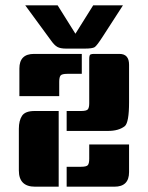

<svg xmlns="http://www.w3.org/2000/svg" viewBox="-20 -703 558 723"><path d="M333 -500H430Q466 -500 466 -459V-318Q466 -242 450 -228Q427 -210 387 -210H231V-285H285Q306 -285 311 -291.5Q316 -298 316 -314V-481Q316 -496 321 -498Q326 -500 333 -500ZM201 0H112Q51 0 51 -61V-218Q51 -249 63 -267Q75 -285 110 -285H201ZM466 -159V-55Q466 0 411 0H231V-75H285Q306 -75 311 -81.5Q316 -88 316 -105V-159ZM288 -425H234Q213 -425 208 -418.5Q203 -412 203 -395V-341H53V-445Q53 -500 108 -500H288ZM299 -520H229Q208 -520 196.5 -526Q185 -532 171 -552L75 -683H197L264 -576L331 -683H443L368 -567Q345 -531 336.5 -525.5Q328 -520 299 -520Z"/></svg>

Font: Keania One
Style: Regular
Weight: 400
Designer: Julia Petretta
Foundry: Julia Petretta
Version: Version 1.003